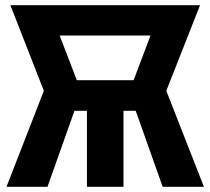

<svg xmlns="http://www.w3.org/2000/svg" viewBox="-20 -720 811 740"><path d="M456 0H315V-293H267L163 0H5L149 -370L20 -700H751L621 -370L766 0H607L503 -293H456ZM276 -411H495L560 -583H210Z"/></svg>

Font: Tektur SemiCondensed SemiBold
Style: Regular
Weight: 600
Width: 4
Designer: Adam Jagosz
Foundry: Adam Jagosz
Version: Version 1.005;gftools[0.9.30]